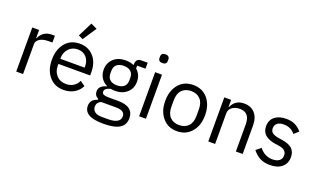

<svg xmlns="http://www.w3.org/2000/svg" viewBox="-96 -1340 3494 2112"><g transform="rotate(20 1651.5 -283.5)"><path d="M85 0H165V-350.1Q165 -387.7 202.4 -411.9Q239.7 -436 303.2 -436H350.1V-516.1H318.8Q260.3 -516.1 223.1 -489Q186 -461.9 169.9 -420.9H165V-516.1H85Z M640.6 12.2Q711.9 12.2 765.6 -19.8Q819.3 -51.8 844.7 -106L787.6 -147Q767.6 -104 731 -81.1Q694.3 -58.1 646 -58.1Q575.7 -58.1 533.7 -103Q492.7 -147 492.7 -213.9V-237.8H863.8V-275.9Q863.8 -388.2 803.7 -457Q740.7 -527.8 640.6 -527.8Q534.7 -527.8 472.7 -455.1Q408.7 -380.4 408.7 -257.8Q408.7 -135.3 472.7 -62Q534.7 12.2 640.6 12.2ZM640.6 -460.9Q702.6 -460.9 740.2 -419.4Q777.8 -377.9 777.8 -309.1V-297.9H492.7V-305.2Q492.7 -372.1 534.7 -417Q575.7 -460.9 640.6 -460.9ZM648.9 -585 754.9 -744.1 681.6 -778.8 596.7 -608.9Z M1430.7 57.1Q1430.7 -8.8 1385.7 -44.4Q1340.8 -80.1 1247.6 -80.1H1137.7Q1099.1 -80.1 1078.9 -88.9Q1058.6 -97.7 1058.6 -119.1Q1058.6 -159.7 1126.5 -176.8Q1154.8 -171.9 1176.8 -171.9Q1265.6 -171.9 1318.8 -222.2Q1371.6 -269.5 1371.6 -350.1Q1371.6 -431.6 1312.5 -482.9V-516.1H1410.6V-585.9H1333.5Q1302.7 -585.9 1288.1 -567.4Q1273.4 -548.8 1273.4 -517.1V-507.8Q1229.5 -527.8 1175.8 -527.8Q1089.8 -527.8 1035.6 -479Q981.4 -427.7 981.4 -350.1Q981.4 -296.4 1007.1 -254.9Q1032.7 -213.4 1078.6 -191.9V-188Q989.7 -165.5 989.7 -98.1Q989.7 -48.3 1035.6 -25.9V-15.1Q995.6 -3.4 974.6 20.5Q953.6 44.4 953.6 85Q953.6 147.5 1008.3 179.7Q1063 211.9 1180.7 211.9Q1307.1 211.9 1368.9 174.3Q1430.7 136.7 1430.7 57.1ZM1355.5 63Q1355.5 104.5 1318.8 125.7Q1282.2 147 1214.8 147H1140.6Q1083 147 1055.9 124.3Q1028.8 101.6 1028.8 64.9Q1028.8 17.6 1076.7 -4.9H1248.5Q1305.7 -4.9 1330.6 12.7Q1355.5 30.3 1355.5 63ZM1065.4 -335.9V-363.8Q1065.4 -413.6 1095 -438.7Q1124.5 -463.9 1176.8 -463.9Q1229 -463.9 1258.3 -438.7Q1287.6 -413.6 1287.6 -363.8V-335.9Q1287.6 -286.1 1258.3 -261Q1229 -235.8 1176.8 -235.8Q1124.5 -235.8 1095 -261Q1065.4 -286.1 1065.4 -335.9Z M1612.3 -682.1V-694.8Q1612.3 -740.2 1563.5 -740.2Q1514.6 -740.2 1514.6 -694.8V-682.1Q1514.6 -637.2 1563.5 -637.2Q1612.3 -637.2 1612.3 -682.1ZM1523.4 -516.1V0H1603.5V-516.1Z M1968.3 12.2Q2073.2 12.2 2136.7 -62Q2201.7 -136.2 2201.7 -257.8Q2201.7 -379.4 2136.7 -455.1Q2073.2 -527.8 1968.3 -527.8Q1862.3 -527.8 1800.3 -455.1Q1735.4 -379.4 1735.4 -257.8Q1735.4 -136.2 1800.3 -62Q1862.3 12.2 1968.3 12.2ZM1821.3 -221.2V-294.9Q1821.3 -374.5 1861.1 -415.8Q1900.9 -457 1968.3 -457Q2035.6 -457 2075.4 -415.8Q2115.2 -374.5 2115.2 -294.9V-221.2Q2115.2 -141.6 2075.4 -100.3Q2035.6 -59.1 1968.3 -59.1Q1900.9 -59.1 1861.1 -100.3Q1821.3 -141.6 1821.3 -221.2Z M2333 0H2413.1V-357.9Q2413.1 -405.8 2452.1 -432.1Q2487.8 -456.1 2539.1 -456.1Q2656.2 -456.1 2656.2 -316.9V0H2735.8V-331.1Q2735.8 -424.3 2689.7 -476.1Q2643.6 -527.8 2563 -527.8Q2457.5 -527.8 2417 -432.1H2413.1V-516.1H2333Z M3056.2 12.2Q3145.5 12.2 3196.3 -30.8Q3247.1 -73.7 3247.1 -148.9Q3247.1 -210 3210 -245.6Q3172.9 -281.2 3088.9 -293.9L3048.8 -299.8Q2997.6 -308.6 2973.6 -326.2Q2949.7 -343.8 2949.7 -379.9Q2949.7 -417.5 2975.6 -438.7Q3001.5 -460 3050.8 -460Q3097.2 -460 3130.9 -442.1Q3164.6 -424.3 3184.1 -397L3236.8 -444.8Q3202.6 -485.8 3159.9 -506.8Q3117.2 -527.8 3057.1 -527.8Q2974.6 -527.8 2925.8 -490.2Q2873 -450.7 2873 -376Q2873 -308.1 2920.9 -271Q2961.9 -238.3 3039.1 -227.1L3080.1 -221.2Q3128.4 -213.4 3149.2 -192.9Q3169.9 -172.4 3169.9 -140.1Q3169.9 -100.1 3141.4 -78.1Q3112.8 -56.2 3062 -56.2Q2970.7 -56.2 2908.7 -134.8L2852.1 -88.9Q2889.6 -40 2938.7 -13.9Q2987.8 12.2 3056.2 12.2Z"/></g></svg>

Font: Plexus Sans
Style: Regular
Weight: 400
Version: Version 2.001;PS 002.001;hotconv 1.0.70;makeotf.lib2.5.58329